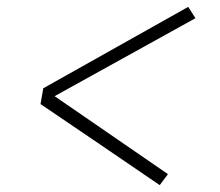

<svg xmlns="http://www.w3.org/2000/svg" viewBox="-20 -620 640 559"><path d="M445 -81 272 -199 98 -317 106 -363 528 -600 549 -567 139 -340 469 -113Z"/></svg>

Font: Iosevka Etoile Extralight
Style: Italic
Weight: 200
Italic angle: -9°
Designer: Belleve Invis
Foundry: Belleve Invis
Version: Version 22.1.2; ttfautohint (v1.8.4)